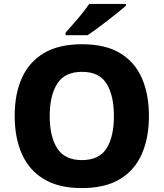

<svg xmlns="http://www.w3.org/2000/svg" viewBox="-20 -1044 836 981"><path d="M741 -451Q741 -341 705 -258Q669 -175 593 -129Q517 -83 398 -83Q280 -83 204 -129Q128 -175 91.5 -258Q55 -341 55 -452Q55 -563 91.5 -645Q128 -727 204 -772.5Q280 -818 399 -818Q518 -818 593.5 -772.5Q669 -727 705 -644.5Q741 -562 741 -451ZM234 -451Q234 -346 272.5 -286Q311 -226 398 -226Q487 -226 524.5 -286Q562 -346 562 -451Q562 -556 524.5 -616.5Q487 -677 399 -677Q311 -677 272.5 -616.5Q234 -556 234 -451ZM623 -1014Q607 -1000 582 -980Q557 -960 528.5 -938Q500 -916 473.5 -896.5Q447 -877 427 -864H315V-877Q331 -896 354 -921.5Q377 -947 399 -974.5Q421 -1002 436 -1024H623Z"/></svg>

Font: Noto Sans Kannada UI ExtraBold
Style: Regular
Weight: 800
Designer: Jelle Bosma - Monotype Design Team
Foundry: Monotype Imaging Inc.
Version: Version 2.005; ttfautohint (v1.8.4.7-5d5b)